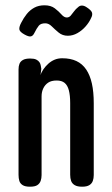

<svg xmlns="http://www.w3.org/2000/svg" viewBox="-20 -694 422 725"><path d="M93 11Q75 11 65.5 5Q56 -1 53 -11Q50 -21 50 -34V-432Q50 -444 53.5 -453Q57 -462 66.5 -467.5Q76 -473 94 -473Q109 -473 117 -469Q125 -465 129 -459Q133 -453 134 -446Q135 -439 136 -434L133 -410Q136 -421 144 -432.5Q152 -444 162.5 -453.5Q173 -463 186 -468.5Q199 -474 215 -474Q246 -474 268.5 -463.5Q291 -453 305.5 -431.5Q320 -410 327 -378.5Q334 -347 334 -304V-33Q334 -21 330.5 -11Q327 -1 317.5 5Q308 11 290 11Q272 11 262 5Q252 -1 248.5 -11Q245 -21 245 -34V-305Q245 -334 240 -353Q235 -372 224 -381Q213 -390 194 -390Q174 -390 162 -382Q150 -374 143.5 -360.5Q137 -347 137 -330V-33Q137 -21 133.5 -11Q130 -1 121 5Q112 11 93 11ZM148 -674Q172 -674 187 -662.5Q202 -651 212 -639.5Q222 -628 232 -628Q241 -628 247 -635Q253 -642 259.5 -651Q266 -660 275 -667Q281 -673 289.5 -673Q298 -673 308 -666Q325 -655 327.5 -646Q330 -637 324 -626Q317 -610 303.5 -594.5Q290 -579 272.5 -569Q255 -559 236 -559Q216 -559 201.5 -571Q187 -583 175.5 -594.5Q164 -606 151 -606Q134 -606 126.5 -597Q119 -588 109 -568Q104 -558 96 -556.5Q88 -555 72 -564Q54 -574 53 -583.5Q52 -593 60 -608Q69 -626 81 -641Q93 -656 109.5 -665Q126 -674 148 -674Z"/></svg>

Font: Fredoka Condensed
Style: Regular
Weight: 400
Width: 3
Designer: Ben Nathan
Foundry: Milena B. Brandão, Ben Nathan
Version: Version 2.001